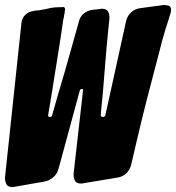

<svg xmlns="http://www.w3.org/2000/svg" viewBox="-34 -753 706 770"><path d="M25 -4Q22 -3 15 -3Q-3 -3 -8.5 -14.5Q-14 -26 -14 -41L52 -661Q54 -681 68 -694Q82 -707 102 -709L103 -710Q125 -711 146 -716Q158 -719 172 -721.5Q186 -724 199 -724H206Q214 -724 218 -725Q227 -725 227 -716Q227 -712 226 -711L225 -701Q225 -697 224 -696L222 -684Q220 -677 219 -670Q218 -663 217 -655Q212 -620 205 -575Q198 -530 189 -475Q186 -458 183 -437.5Q180 -417 176 -393L159 -291Q159 -284 165 -284Q174 -284 175 -291L197 -368Q214 -425 225 -463Q236 -501 244 -530Q255 -567 263 -597.5Q271 -628 278 -651L283 -669Q288 -688 303.5 -700Q319 -712 340 -714Q343 -715 347 -715H352Q356 -715 359 -716L366 -717H368L373 -718Q393 -718 399 -707.5Q405 -697 405 -680L399 -621Q393 -561 388.5 -503.5Q384 -446 379 -386L370 -293Q370 -284 378 -284Q388 -284 389 -293L472 -670Q477 -690 492 -703.5Q507 -717 527 -720L549 -723Q563 -725 578 -727Q593 -729 609 -731L620 -733Q631 -733 641.5 -730.5Q652 -728 652 -713Q652 -706 649 -697Q638 -663 626.5 -625Q615 -587 604 -542Q580 -451 557 -362Q534 -273 513 -182L492 -92Q487 -72 472.5 -58Q458 -44 438 -41L300 -18Q297 -17 290 -17Q272 -17 266.5 -28.5Q261 -40 261 -55L299 -390V-392Q299 -396 294 -396Q288 -396 286 -390L201 -77Q196 -57 180.5 -43Q165 -29 145 -25Z"/></svg>

Font: Bangerz 2
Style: Regular
Weight: 400
Designer: vernon adams
Foundry: Vernon Adams
Version: Version 2.10;December 28, 2023;FontCreator 13.0.0.2683 64-bi